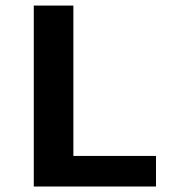

<svg xmlns="http://www.w3.org/2000/svg" viewBox="-20 -679 640 699"><path d="M103 0V-658.7H247.1V-111.3H547.9V0Z"/></svg>

Font: Cousine
Style: Bold
Weight: 700
Monospace: yes
Designer: Steve Matteson
Foundry: Ascender Corporation
Version: Version 1.20